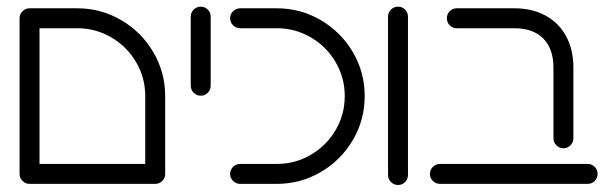

<svg xmlns="http://www.w3.org/2000/svg" viewBox="-20 -543 1812 567"><path d="M37.8 -489.3H96.7V-29.6H37.8ZM467.8 -29.6H408.9V-259.3Q408.9 -313.7 381.9 -359.6Q354.8 -405.6 308.7 -432.6Q262.6 -459.6 208.1 -459.6H67.4Q55.2 -459.6 46.5 -468.3Q37.8 -477 37.8 -489.3Q37.8 -501.1 46.5 -509.8Q55.2 -518.5 67.4 -518.5H208.1Q278.5 -518.5 338.1 -483.5Q397.8 -448.5 432.8 -388.9Q467.8 -329.3 467.8 -259.3ZM37.8 -29.6Q37.8 -41.5 46.5 -50.2Q55.2 -58.9 67.4 -58.9H438.5Q450.7 -58.9 459.3 -50.2Q467.8 -41.5 467.8 -29.6Q467.8 -17.4 459.3 -8.7Q450.7 0 438.5 0H67.4Q55.2 0 46.5 -8.7Q37.8 -17.4 37.8 -29.6Z M543.3 -290V-493.7Q543.3 -505.9 552 -514.6Q560.7 -523.3 573 -523.3Q585.2 -523.3 593.7 -514.6Q602.2 -505.9 602.2 -493.7V-290Q602.2 -277.8 593.7 -269.1Q585.2 -260.4 573 -260.4Q560.7 -260.4 552 -269.1Q543.3 -277.8 543.3 -290Z M659.6 -29.6Q659.6 -41.5 668.3 -50.2Q677 -58.9 689.3 -58.9H797.4Q851.9 -58.9 898 -85.9Q944.1 -113 971.1 -158.9Q998.1 -204.8 998.1 -259.3Q998.1 -313.7 971.1 -359.6Q944.1 -405.6 898 -432.6Q851.9 -459.6 797.4 -459.6H689.3Q677 -459.6 668.3 -468.3Q659.6 -477 659.6 -489.3Q659.6 -501.1 668.3 -509.8Q677 -518.5 689.3 -518.5H797.4Q867.8 -518.5 927.4 -483.5Q987 -448.5 1022 -389.1Q1057 -329.6 1057 -259.3Q1057 -188.9 1022 -129.4Q987 -70 927.4 -35Q867.8 0 797.4 0H689.3Q677 0 668.3 -8.7Q659.6 -17.4 659.6 -29.6Z M1125.9 -26.3V-493.7Q1125.9 -505.9 1134.6 -514.6Q1143.3 -523.3 1155.6 -523.3Q1167.8 -523.3 1176.3 -514.6Q1184.8 -505.9 1184.8 -493.7V-26.3Q1184.8 -14.1 1176.3 -5.4Q1167.8 3.3 1155.6 3.3Q1143.3 3.3 1134.6 -5.4Q1125.9 -14.1 1125.9 -26.3Z M1614.4 -134.8V-343.3Q1614.4 -398.9 1584.3 -429.3Q1554.1 -459.6 1498.9 -459.6H1328.9Q1316.7 -459.6 1308.1 -468.3Q1299.6 -477 1299.6 -489.3Q1299.6 -501.1 1308.1 -509.8Q1316.7 -518.5 1328.9 -518.5H1498.9Q1551.5 -518.5 1590.9 -497Q1630.4 -475.6 1651.9 -435.9Q1673.3 -396.3 1673.3 -343.3V-134.8Q1673.3 -122.6 1664.8 -113.9Q1656.3 -105.2 1644.1 -105.2Q1631.9 -105.2 1623.1 -113.9Q1614.4 -122.6 1614.4 -134.8ZM1249.6 -29.6Q1249.6 -41.5 1258.3 -50.2Q1267 -58.9 1279.3 -58.9H1715.6Q1727.8 -58.9 1736.3 -50.2Q1744.8 -41.5 1744.8 -29.6Q1744.8 -17.4 1736.3 -8.7Q1727.8 0 1715.6 0H1279.3Q1267 0 1258.3 -8.7Q1249.6 -17.4 1249.6 -29.6Z"/></svg>

Font: 26F Galaxy Hebrew Medium
Style: Regular
Weight: 500
Designer: C₂₉H₂₅N₃O₅
Version: Version 1.000